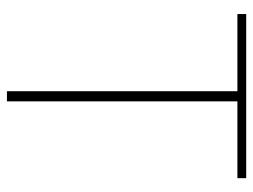

<svg xmlns="http://www.w3.org/2000/svg" viewBox="-108 -622 730 554"><g transform="rotate(90 257.0 -345.0)"><path d="M20.5 -665V-690.4H494.1V-665H272.5V0H243.2V-665Z"/></g></svg>

Font: Gothic A1 Thin
Style: Regular
Weight: 250
Designer: HanYang I&C Co.,Ltd.
Foundry: HanYang I&C Co.,Ltd.
Version: Version 2.50